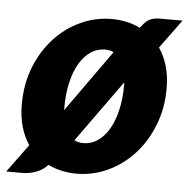

<svg xmlns="http://www.w3.org/2000/svg" viewBox="-63 -587 643 653"><g transform="rotate(5 258.5 -260.0)"><path d="M220.5 8Q167 8 123 -13.5Q105 5.5 82.2 13.5Q59.5 21.5 37.5 21.5H-18.5L52 -74.5Q34 -101 24.2 -135Q14.5 -169 14.5 -211Q14.5 -280 37.2 -337.8Q60 -395.5 98.5 -437.5Q137 -479.5 187.8 -503Q238.5 -526.5 294.5 -526.5Q347 -526.5 391.5 -505Q399 -515 405.5 -522Q412 -529 419.5 -533.5Q427 -538 436.2 -540Q445.5 -542 458.5 -542H534.5L462.5 -444Q480.5 -417.5 490.5 -383.5Q500.5 -349.5 500.5 -307.5Q500.5 -239.5 477.8 -181.8Q455 -124 416.5 -81.8Q378 -39.5 327.2 -15.8Q276.5 8 220.5 8ZM234.5 -97.5Q260.5 -97.5 282.5 -112.2Q304.5 -127 320.8 -154Q337 -181 346.2 -219.8Q355.5 -258.5 355.5 -306.5Q355.5 -309 355.2 -311Q355 -313 355 -315.5L203.5 -104.5Q217.5 -97.5 234.5 -97.5ZM159.5 -203.5 310 -414.5Q296 -421 280.5 -421Q254.5 -421 232.5 -406.5Q210.5 -392 194.2 -365Q178 -338 168.8 -299.2Q159.5 -260.5 159.5 -212Z"/></g></svg>

Font: Lato Black
Style: Italic
Weight: 900
Italic angle: -7°
Designer: Lukasz Dziedzic
Foundry: tyPoland Lukasz Dziedzic
Version: Version 2.007; 2014-02-27